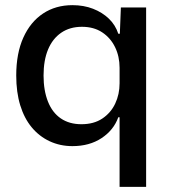

<svg xmlns="http://www.w3.org/2000/svg" viewBox="-20 -558 659 745"><path d="M444 167V-103H439Q421 -53 374 -22Q327 9 261 9Q213 9 172.5 -10Q132 -29 103 -64Q74 -99 58.5 -149.5Q43 -200 43 -265Q43 -351 70.5 -412Q98 -473 147 -505.5Q196 -538 261 -538Q305 -538 341 -524Q377 -510 402.5 -485.5Q428 -461 439 -427H445L449 -529H547V167ZM296 -76Q344 -76 377 -98Q410 -120 427 -156Q444 -192 444 -235V-295Q444 -339 426.5 -375Q409 -411 376.5 -432.5Q344 -454 298 -454Q251 -454 217.5 -431Q184 -408 166.5 -366Q149 -324 149 -265Q149 -207 166 -164Q183 -121 216 -98.5Q249 -76 296 -76Z"/></svg>

Font: Mona Sans ExtraLight Medium
Style: Regular
Weight: 500
Version: Version 2.000